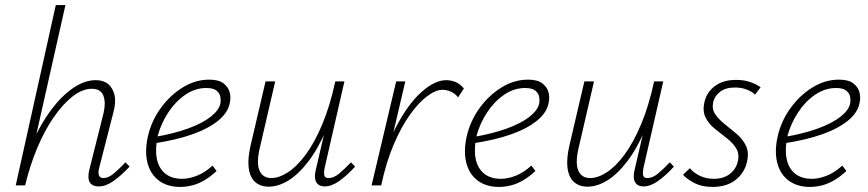

<svg xmlns="http://www.w3.org/2000/svg" viewBox="-20 -731 3424 757"><path d="M369 4Q353 4 342.5 -3Q332 -10 329.5 -24.5Q327 -39 332 -61L388 -284Q398 -327 387.5 -354Q377 -381 342 -381Q305 -381 266.5 -351Q228 -321 192 -269Q156 -217 127 -148Q98 -79 79 0H50Q73 -91 107 -167.5Q141 -244 182.5 -299Q224 -354 269 -384.5Q314 -415 358 -415Q388 -415 406.5 -399.5Q425 -384 431.5 -356Q438 -328 427 -288L371 -69Q366 -51 370 -40Q374 -29 388 -29Q407 -29 428 -46.5Q449 -64 475 -91L491 -74Q457 -38 427 -17Q397 4 369 4ZM42 0 200 -711H238L78 0Z M690 6Q640 6 606.5 -19Q573 -44 561.5 -89Q550 -134 563 -193Q577 -254 613.5 -304.5Q650 -355 700 -386Q750 -417 805 -417Q842 -417 861 -402.5Q880 -388 885.5 -367.5Q891 -347 886 -325Q879 -287 840.5 -255.5Q802 -224 738.5 -201.5Q675 -179 589 -166L590 -191Q666 -204 722 -224.5Q778 -245 810.5 -270.5Q843 -296 849 -323Q851 -334 849 -348Q847 -362 834.5 -373Q822 -384 793 -384Q749 -384 710 -357Q671 -330 643 -287Q615 -244 602 -196Q591 -145 598 -107Q605 -69 630.5 -47.5Q656 -26 698 -26Q725 -26 756 -38Q787 -50 818 -78L834 -57Q812 -36 788 -21.5Q764 -7 739.5 -0.5Q715 6 690 6Z M1039 5Q1017 5 999.5 -4Q982 -13 971.5 -32Q961 -51 959.5 -81Q958 -111 967 -153L1027 -410H1065L1006 -155Q990 -91 1002.5 -60Q1015 -29 1050 -29Q1080 -29 1115 -51.5Q1150 -74 1185 -121Q1220 -168 1250.5 -240.5Q1281 -313 1302 -410H1326Q1302 -302 1268 -223Q1234 -144 1195 -93.5Q1156 -43 1116.5 -19Q1077 5 1039 5ZM1260 4Q1245 4 1235 -3.5Q1225 -11 1222.5 -25.5Q1220 -40 1225 -61L1306 -410H1338L1260 -69Q1256 -48 1259 -38.5Q1262 -29 1275 -29Q1296 -29 1317 -46.5Q1338 -64 1364 -91L1380 -74Q1347 -38 1317 -17Q1287 4 1260 4Z M1461 0Q1492 -134 1539.5 -226.5Q1587 -319 1640.5 -367Q1694 -415 1739 -415Q1759 -415 1777.5 -407Q1796 -399 1809 -382L1786 -347Q1775 -362 1758 -369.5Q1741 -377 1725 -377Q1698 -377 1664.5 -352Q1631 -327 1596.5 -279Q1562 -231 1532 -160.5Q1502 -90 1483 0ZM1445 0 1542 -410H1578L1482 0Z M1947 6Q1897 6 1863.5 -19Q1830 -44 1818.5 -89Q1807 -134 1820 -193Q1834 -254 1870.5 -304.5Q1907 -355 1957 -386Q2007 -417 2062 -417Q2099 -417 2118 -402.5Q2137 -388 2142.5 -367.5Q2148 -347 2143 -325Q2136 -287 2097.5 -255.5Q2059 -224 1995.5 -201.5Q1932 -179 1846 -166L1847 -191Q1923 -204 1979 -224.5Q2035 -245 2067.5 -270.5Q2100 -296 2106 -323Q2108 -334 2106 -348Q2104 -362 2091.5 -373Q2079 -384 2050 -384Q2006 -384 1967 -357Q1928 -330 1900 -287Q1872 -244 1859 -196Q1848 -145 1855 -107Q1862 -69 1887.5 -47.5Q1913 -26 1955 -26Q1982 -26 2013 -38Q2044 -50 2075 -78L2091 -57Q2069 -36 2045 -21.5Q2021 -7 1996.5 -0.5Q1972 6 1947 6Z M2296 5Q2274 5 2256.5 -4Q2239 -13 2228.5 -32Q2218 -51 2216.5 -81Q2215 -111 2224 -153L2284 -410H2322L2263 -155Q2247 -91 2259.5 -60Q2272 -29 2307 -29Q2337 -29 2372 -51.5Q2407 -74 2442 -121Q2477 -168 2507.5 -240.5Q2538 -313 2559 -410H2583Q2559 -302 2525 -223Q2491 -144 2452 -93.5Q2413 -43 2373.5 -19Q2334 5 2296 5ZM2517 4Q2502 4 2492 -3.5Q2482 -11 2479.5 -25.5Q2477 -40 2482 -61L2563 -410H2595L2517 -69Q2513 -48 2516 -38.5Q2519 -29 2532 -29Q2553 -29 2574 -46.5Q2595 -64 2621 -91L2637 -74Q2604 -38 2574 -17Q2544 4 2517 4Z M2789 6Q2748 6 2718.5 -9Q2689 -24 2673 -42L2700 -68Q2713 -51 2738 -38.5Q2763 -26 2794 -26Q2834 -26 2858.5 -46Q2883 -66 2889 -95Q2896 -125 2882 -147Q2868 -169 2844.5 -187Q2821 -205 2797.5 -224Q2774 -243 2761.5 -268.5Q2749 -294 2758 -331Q2767 -368 2799 -392Q2831 -416 2882 -416Q2914 -416 2938 -407.5Q2962 -399 2979 -387L2957 -358Q2945 -370 2924 -378Q2903 -386 2878 -386Q2841 -386 2819.5 -369.5Q2798 -353 2792 -329Q2786 -301 2800 -280.5Q2814 -260 2837.5 -241.5Q2861 -223 2884.5 -203Q2908 -183 2921 -156.5Q2934 -130 2925 -92Q2915 -49 2880 -21.5Q2845 6 2789 6Z M3173 6Q3123 6 3089.5 -19Q3056 -44 3044.5 -89Q3033 -134 3046 -193Q3060 -254 3096.5 -304.5Q3133 -355 3183 -386Q3233 -417 3288 -417Q3325 -417 3344 -402.5Q3363 -388 3368.5 -367.5Q3374 -347 3369 -325Q3362 -287 3323.5 -255.5Q3285 -224 3221.5 -201.5Q3158 -179 3072 -166L3073 -191Q3149 -204 3205 -224.5Q3261 -245 3293.5 -270.5Q3326 -296 3332 -323Q3334 -334 3332 -348Q3330 -362 3317.5 -373Q3305 -384 3276 -384Q3232 -384 3193 -357Q3154 -330 3126 -287Q3098 -244 3085 -196Q3074 -145 3081 -107Q3088 -69 3113.5 -47.5Q3139 -26 3181 -26Q3208 -26 3239 -38Q3270 -50 3301 -78L3317 -57Q3295 -36 3271 -21.5Q3247 -7 3222.5 -0.5Q3198 6 3173 6Z"/></svg>

Font: Ysabeau Office ExtraLight
Style: Italic
Weight: 250
Italic angle: -12°
Designer: Christian Thalmann (Catharsis Fonts)
Version: Version 2.001;gftools[0.9.30]; featfreeze: tnum,lnum,ss02